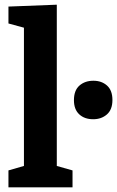

<svg xmlns="http://www.w3.org/2000/svg" viewBox="-20 -798 499 818"><path d="M289 -72V0H16V-72L82 -91V-680L16 -698V-770L222 -778V-91ZM377 -290Q340 -290 317.5 -311Q295 -332 295 -371Q295 -413 318.5 -433.5Q342 -454 378 -454Q413 -454 436 -433.5Q459 -413 459 -372Q459 -331 435.5 -310.5Q412 -290 377 -290Z"/></svg>

Font: Bitter
Style: Bold
Weight: 700
Designer: Sol Matas, and Bitter project Authors
Foundry: Sol Matas
Version: Version 2.001